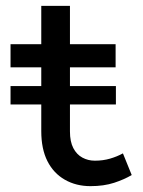

<svg xmlns="http://www.w3.org/2000/svg" viewBox="-20 -622 487 656"><path d="M16 -265V-328H376V-265ZM289 14Q240 14 201.5 -8Q163 -30 142 -71.5Q121 -113 121 -174V-602H219V-173Q219 -138 230.5 -116Q242 -94 261.5 -83.5Q281 -73 304 -73Q332 -73 356 -80Q380 -87 400 -98L430 -24Q405 -9 370 2.5Q335 14 289 14ZM16 -392V-471H375V-392Z"/></svg>

Font: BioRhyme
Style: Regular
Weight: 400
Designer: Aoife Mooney
Foundry: Aoife Mooney Type
Version: Version 1.600;gftools[0.9.33]